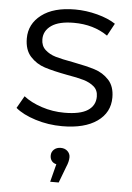

<svg xmlns="http://www.w3.org/2000/svg" viewBox="-55 -571 600 875"><g transform="rotate(5 244.5 -134.0)"><path d="M26 -60 58 -116Q91 -90 141 -73.5Q191 -57 245 -57Q317 -57 351.5 -79.5Q386 -102 386 -143Q386 -172 367 -188.5Q348 -205 319 -213.5Q290 -222 242 -230Q178 -242 139 -254.5Q100 -267 72.5 -297Q45 -327 45 -380Q45 -446 100 -488Q155 -530 253 -530Q304 -530 355 -516.5Q406 -503 439 -481L408 -424Q343 -469 253 -469Q185 -469 150.5 -445Q116 -421 116 -382Q116 -352 135.5 -334Q155 -316 184 -307.5Q213 -299 264 -290Q327 -278 365 -266Q403 -254 430 -225Q457 -196 457 -145Q457 -76 399.5 -35.5Q342 5 240 5Q176 5 117.5 -13.5Q59 -32 26 -60ZM286 143Q286 163 275 188L247 262H208L229 180Q215 177 207.5 167Q200 157 200 143Q200 126 212 115Q224 104 243 104Q262 104 274 115.5Q286 127 286 143Z"/></g></svg>

Font: Idrija
Style: Regular
Weight: 400
Designer: Julieta Ulanovsky
Foundry: Julieta Ulanovsky
Version: Version 7.200